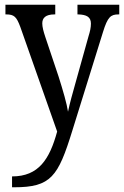

<svg xmlns="http://www.w3.org/2000/svg" viewBox="-20 -556 525 813"><path d="M31 191V237H40C196 237 226 192 286 -2L416 -420C436 -485 449 -495 482 -495H485V-536H308V-495H311C347 -494 365 -484 365 -456C365 -439 361 -422 355 -403L300 -206C287 -160 276 -121 268 -83C263 -117 247 -172 228 -232L172 -399C164 -423 159 -442 159 -457C159 -480 173 -495 211 -495H214V-536H3V-495H6C40 -495 50 -485 66 -442L222 1C190 118 144 191 31 191Z"/></svg>

Font: Noto Serif Lao Condensed
Style: Regular
Weight: 400
Width: 3
Designer: Monotype Design Team
Foundry: Monotype Imaging Inc.
Version: Version 2.003